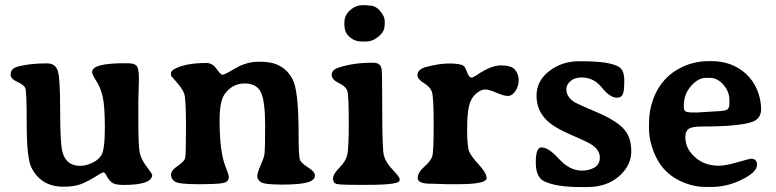

<svg xmlns="http://www.w3.org/2000/svg" viewBox="-20 -721 3037 751"><path d="M575.2 -37.1Q575.2 2.4 463.4 2.4Q430.2 2.4 418 -6.8Q405.8 -16.1 397.9 -31.5Q390.1 -46.9 385 -46.9Q379.9 -46.9 355 -31Q330.1 -15.1 302 -2.9Q273.9 9.3 228.5 9.3Q183.1 9.3 151.6 -10.3Q120.1 -29.8 102.3 -66.9Q84.5 -104 84.5 -234.4Q84.5 -364.7 78.9 -377Q73.2 -389.2 47.4 -400.9Q21.5 -412.6 21.5 -429.7Q21.5 -453.1 50.8 -460.9Q96.2 -473.1 163.6 -473.1Q195.8 -473.1 205.6 -445.3Q215.3 -417.5 215.3 -290Q215.3 -162.6 223.6 -129.4Q234.9 -83.5 272.9 -74.7Q282.7 -72.3 293 -72.3Q310.5 -72.3 329.1 -79.1Q359.4 -89.8 374.8 -111.1Q390.1 -132.3 390.1 -220.2Q390.1 -308.1 381.3 -344.2Q372.6 -380.4 356.4 -404.8Q340.3 -429.2 340.3 -439.5Q340.3 -473.6 466.3 -473.6H480Q505.4 -473.6 514.4 -463.6Q523.4 -453.6 523.4 -412.6L521.5 -341.8L521 -327.1V-254.9Q521 -147.5 526.9 -122.1Q532.7 -96.7 554 -68.8Q575.2 -41 575.2 -37.1Z M1211.9 -34.2Q1211.9 -16.1 1182.4 -7.6Q1152.8 1 1083.3 1Q1013.7 1 1000 -8.8Q986.3 -18.6 986.3 -32Q986.3 -45.4 998.8 -72.8Q1011.2 -100.1 1014.2 -116.7Q1017.1 -133.3 1017.1 -229Q1017.1 -324.7 1000.7 -359.6Q984.4 -394.5 936.5 -394.5Q888.7 -394.5 858.9 -353Q838.9 -325.2 838.9 -251Q838.9 -128.4 861.3 -71.3Q875 -38.1 875 -28.3Q875 -9.8 852.5 -5.1Q830.1 -0.5 755.1 -0.5Q680.2 -0.5 664.6 -10.5Q648.9 -20.5 648.9 -37.6Q648.9 -54.7 674.8 -71.8Q700.7 -88.9 704.1 -102.8Q707.5 -116.7 707.5 -226.8Q707.5 -336.9 700.2 -355.7Q692.9 -374.5 670.9 -399.4Q648.9 -424.3 648.9 -424.8V-435.1Q648.9 -443.4 661.1 -450.2Q703.6 -474.6 787.6 -474.6Q811 -474.6 826.9 -451.7Q842.8 -428.7 850.1 -428.7Q857.4 -428.7 884.5 -444.6Q911.6 -460.4 914.1 -461.4Q953.1 -479.5 986.8 -479.5H1002.4Q1087.9 -479.5 1124.5 -411.1Q1147.9 -366.7 1147.9 -197.8Q1147.9 -107.4 1153.8 -94.7Q1159.7 -82 1185.8 -65.7Q1211.9 -49.3 1211.9 -34.2Z M1327.1 -633.3Q1327.1 -661.6 1349.4 -681.2Q1371.6 -700.7 1397.5 -700.7H1413.1Q1420.4 -699.2 1425.3 -699.2Q1448.7 -699.2 1466.8 -678.2Q1484.9 -657.2 1484.9 -638.2V-625.5Q1483.9 -620.6 1483.9 -618.2Q1483.9 -597.7 1460.9 -578.1Q1438 -558.6 1410.2 -558.6H1395Q1367.7 -558.6 1347.9 -575.9Q1328.1 -593.3 1328.1 -615.7L1327.1 -620.6ZM1419.9 2H1373.5Q1308.6 2 1295.7 -1.7Q1282.7 -5.4 1282.7 -22.7Q1282.7 -40 1307.1 -64.5Q1331.5 -88.9 1337.9 -113.5Q1344.2 -138.2 1344.2 -241.9Q1344.2 -345.7 1338.9 -364.3Q1333.5 -382.8 1305.4 -396.2Q1277.3 -409.7 1277.3 -428.5Q1277.3 -447.3 1303.2 -456.1Q1361.8 -475.6 1432.6 -475.6H1439.9Q1468.3 -475.6 1472.7 -451.7Q1475.1 -438 1475.1 -287.8Q1475.1 -137.7 1481.7 -112.1Q1488.3 -86.4 1515.6 -57.6Q1543 -28.8 1543 -21.5V-15.6Q1543 2 1419.9 2Z M1883.3 -23.9Q1883.3 -0.5 1770 -0.5H1728L1717.8 -1Q1707.5 -1.5 1696.8 -1.5L1686.5 -2Q1676.3 -2.4 1665 -2.4Q1613.8 -2.4 1613.8 -24.4Q1613.8 -46.4 1639.4 -68.8Q1665 -91.3 1670.7 -109.4Q1676.3 -127.4 1676.3 -233.4Q1676.3 -339.4 1669.7 -360.4Q1663.1 -381.3 1637.9 -396.2Q1612.8 -411.1 1612.8 -427.2Q1612.8 -449.7 1646.5 -459Q1697.3 -472.7 1738.3 -472.7Q1779.3 -472.7 1793.5 -463.4Q1799.3 -459.5 1806.9 -438.5Q1814.5 -417.5 1824.7 -417.5Q1829.1 -417.5 1843.3 -426.3Q1899.9 -465.3 1939.9 -465.3Q1980 -465.3 1994.4 -448.2Q2008.8 -431.2 2008.8 -407.2Q2008.8 -383.3 1995.8 -364.5Q1982.9 -345.7 1966.6 -345.7Q1950.2 -345.7 1921.4 -358.4Q1892.6 -371.1 1877 -371.1Q1861.3 -371.1 1841.8 -354.5Q1822.3 -337.9 1814.7 -307.1Q1807.1 -276.4 1807.1 -210.7Q1807.1 -145 1816.4 -125.7Q1825.7 -106.4 1854.5 -75.2Q1883.3 -43.9 1883.3 -23.9Z M2393.1 -338.9Q2365.7 -338.9 2334.2 -378.4Q2302.7 -418 2254.9 -418Q2227.5 -418 2211.4 -403.8Q2195.3 -389.6 2195.3 -372.6Q2195.3 -343.3 2223.6 -323.7Q2237.3 -314.5 2311.3 -283.4Q2385.3 -252.4 2417.2 -219.5Q2449.2 -186.5 2449.2 -129.9Q2449.2 -73.2 2400.9 -31.2Q2352.5 10.7 2276.9 10.7H2251Q2156.2 10.7 2108.9 -11.7Q2075.7 -27.3 2075.7 -85.9Q2075.7 -144.5 2097.7 -144.5Q2125.5 -144.5 2166.7 -99.1Q2208 -53.7 2256.3 -53.7Q2285.6 -53.7 2305.9 -66.2Q2326.2 -78.6 2326.2 -105.2Q2326.2 -131.8 2297.9 -152.8Q2282.7 -164.1 2216.1 -192.6Q2149.4 -221.2 2121.1 -248Q2078.6 -288.1 2078.6 -346.4Q2078.6 -404.8 2128.4 -443.1Q2178.2 -481.4 2244.6 -481.4H2257.8Q2362.3 -481.4 2399.9 -460Q2421.9 -447.3 2421.9 -406.2Q2421.9 -365.2 2416 -352.1Q2410.2 -338.9 2393.1 -338.9Z M2755.9 -416.5H2741.7Q2710.9 -416.5 2682.9 -384.5Q2654.8 -352.5 2654.8 -308.1V-300.3Q2654.8 -282.2 2674.8 -282.2L2679.7 -281.2H2714.4L2716.8 -281.7L2798.3 -286.6Q2805.7 -288.1 2808.1 -288.1Q2833 -288.1 2833 -314V-330.1Q2833 -362.8 2809.6 -389.6Q2786.1 -416.5 2755.9 -416.5ZM2660.6 -184.1Q2660.6 -135.3 2706.5 -99.6Q2740.7 -72.8 2793.5 -72.8Q2817.4 -72.8 2864.5 -86.4Q2911.6 -100.1 2918.9 -100.1Q2940.9 -100.1 2940.9 -76.2Q2940.9 -47.9 2882.6 -18.8Q2824.2 10.3 2761.7 10.3H2740.2Q2739.3 10.3 2737.8 10.3Q2698.2 10.3 2657.2 -5.9Q2576.2 -37.1 2542 -115.2Q2518.6 -168.9 2518.6 -217.3V-239.7Q2518.6 -289.1 2535.6 -335Q2567.9 -421.4 2649.4 -459.5Q2698.2 -481.9 2752 -481.9H2763.2Q2842.8 -481.9 2897.5 -432.6Q2926.3 -406.2 2941.7 -369.1Q2957 -332 2957 -293.7Q2957 -255.4 2919.4 -243.2Q2866.7 -226.1 2724.1 -226.1Q2686 -226.1 2673.3 -216.6Q2660.6 -207 2660.6 -184.1Z"/></svg>

Font: Averia Serif Libre
Style: Bold
Weight: 700
Version: Version 1.002